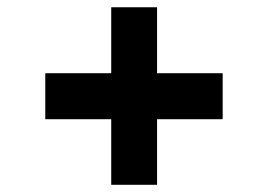

<svg xmlns="http://www.w3.org/2000/svg" viewBox="-20 -555 747 536"><path d="M290.5 -222.2H106.4V-350.6H290.5V-534.7H418.5V-350.6H601.6V-222.2H418.5V-39.1H290.5Z"/></svg>

Font: DavidDev Light
Style: Regular
Weight: 300
Designer: David.dev
Foundry: David.dev
Version: Version 1.001;FEAKit 1.0